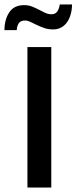

<svg xmlns="http://www.w3.org/2000/svg" viewBox="-47 -841 343 861"><path d="M183 -630V0H76V-630ZM-27 -706Q-27 -753 -5.5 -785.5Q16 -818 61 -818Q81 -818 97 -811.5Q113 -805 127.5 -797.5Q142 -790 155.5 -783.5Q169 -777 184 -777Q202 -777 210.5 -790.5Q219 -804 221 -821H276Q276 -799 270.5 -778.5Q265 -758 254.5 -742.5Q244 -727 228 -718Q212 -709 191 -709Q170 -709 152.5 -715Q135 -721 119 -728.5Q103 -736 90 -742.5Q77 -749 65 -749Q45 -749 37 -736.5Q29 -724 28 -706Z"/></svg>

Font: Ek Mukta Medium
Style: Regular
Weight: 500
Designer: Girish Dalvi and Yashodeep Gholap
Foundry: Ek Type
Version: Version 2.538;PS 1.002;hotconv 16.6.51;makeotf.lib2.5.65220;